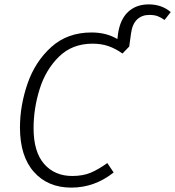

<svg xmlns="http://www.w3.org/2000/svg" viewBox="-20 -844 798 875"><path d="M758 -789 730 -753Q713 -765 698 -770.5Q683 -776 660 -776Q627 -776 605 -755.5Q583 -735 577 -691L569 -632L538 -600Q506 -623 473.5 -634Q441 -645 402 -645Q309 -645 248.5 -585.5Q188 -526 160.5 -437.5Q133 -349 133 -260Q133 -152 181 -97Q229 -42 309 -42Q358 -42 393.5 -57Q429 -72 469 -101L498 -58Q411 11 305 11Q198 11 134.5 -60.5Q71 -132 71 -263Q71 -363 105.5 -463Q140 -563 213.5 -629.5Q287 -696 397 -696Q465 -696 515 -666L518 -691Q528 -757 564.5 -790.5Q601 -824 658 -824Q717 -824 758 -789Z"/></svg>

Font: Fira Sans Light
Style: Italic
Weight: 300
Italic angle: -8°
Designer: bBox Type GmbH & Carrois Corporate GbR & Edenspiekermann AG
Foundry: bBox Type GmbH & Carrois Corporate GbR & Edenspiekermann AG
Version: Version 4.301